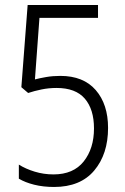

<svg xmlns="http://www.w3.org/2000/svg" viewBox="-20 -734 499 764"><path d="M220 -432Q312 -432 361 -375.5Q410 -319 410 -225Q410 -121 355 -55.5Q300 10 195 10Q152 10 116 1Q80 -8 55 -23V-79Q82 -62 118 -51Q154 -40 193 -40Q272 -40 313 -91.5Q354 -143 354 -223Q354 -299 317.5 -341.5Q281 -384 205 -384Q174 -384 145 -378Q116 -372 92 -364L65 -387L90 -714H370V-663H137L119 -418Q138 -423 164 -427.5Q190 -432 220 -432Z"/></svg>

Font: Noto Sans Ethiopic Condensed Light
Style: Regular
Weight: 300
Width: 3
Designer: Monotype Design Team
Foundry: Monotype Imaging Inc.
Version: Version 2.102; ttfautohint (v1.8.4.7-5d5b)